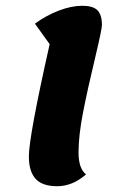

<svg xmlns="http://www.w3.org/2000/svg" viewBox="-20 -620 428 665"><path d="M80 -78Q80 -147 152 -467L101 -538Q139 -566 183 -583Q227 -600 265 -600Q302 -600 317.5 -584.5Q333 -569 333 -533Q333 -519 310 -422Q284 -314 268 -232.5Q252 -151 252 -92Q252 -36 278 -16Q231 25 178 25Q127 25 103.5 -0.5Q80 -26 80 -78Z"/></svg>

Font: Lemonada SemiBold
Style: Regular
Weight: 600
Designer: Mohamed Gaber (Arabic) Eduardo Tunni (Latin)
Foundry: Kief Type Foundry
Version: Version 3.006